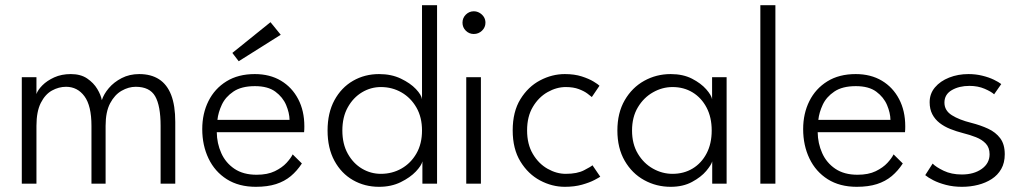

<svg xmlns="http://www.w3.org/2000/svg" viewBox="-20 -708 3945 740"><path d="M516.5 -422.5Q562 -422.5 593 -402.5Q624 -382.5 639.8 -341.8Q655.5 -301 655.5 -238V0H599V-223Q599 -300.5 578 -337Q557 -373.5 503 -373.5Q475.5 -373.5 448.8 -358.2Q422 -343 404.5 -310Q387 -277 387 -223V0H332.5V-223Q332.5 -300.5 305.5 -337Q278.5 -373.5 234.5 -373.5Q206.5 -373.5 180.2 -359Q154 -344.5 137.2 -311.2Q120.5 -278 120.5 -223V0H64V-410.5H120.5V-345.5Q125.5 -361 143.2 -379Q161 -397 189 -409.8Q217 -422.5 253 -422.5Q291 -422.5 316 -405.5Q341 -388.5 355 -365Q369 -341.5 372.5 -322Q380 -345.5 399.5 -368.5Q419 -391.5 449 -407Q479 -422.5 516.5 -422.5Z M815.5 -198.5Q816 -155.5 832.8 -118Q849.5 -80.5 883.5 -57.5Q917.5 -34.5 969 -34.5Q1011 -34.5 1039.2 -48.2Q1067.5 -62 1084.2 -80.2Q1101 -98.5 1108 -113L1143.5 -78Q1125 -49.5 1100.8 -29.2Q1076.5 -9 1043.8 1.5Q1011 12 966 12Q900.5 12 854.2 -17.2Q808 -46.5 783.8 -97Q759.5 -147.5 759.5 -210.5Q759.5 -270.5 783.5 -318.5Q807.5 -366.5 852.8 -394.5Q898 -422.5 962 -422.5Q1020 -422.5 1062.8 -397Q1105.5 -371.5 1129.2 -326.2Q1153 -281 1153 -221Q1153 -216.5 1152.8 -209.5Q1152.5 -202.5 1152 -198.5ZM1096 -246Q1095.5 -273 1082.8 -303.2Q1070 -333.5 1041.2 -354.8Q1012.5 -376 962.5 -376Q910.5 -376 879.8 -355.2Q849 -334.5 835 -304.5Q821 -274.5 818 -246ZM900 -472 875.5 -504 1022.5 -622.5 1062 -574Z M1441 12Q1385.5 12 1340.5 -13.8Q1295.5 -39.5 1269 -88.2Q1242.5 -137 1242.5 -205Q1242.5 -273 1269 -321.8Q1295.5 -370.5 1340.5 -396.5Q1385.5 -422.5 1441 -422.5Q1488.5 -422.5 1525 -405Q1561.5 -387.5 1583 -364.8Q1604.5 -342 1606.5 -325.5V-688H1664.5V0H1608V-86Q1604.5 -70 1582.8 -47Q1561 -24 1524.5 -6Q1488 12 1441 12ZM1448 -38Q1491.5 -38 1527.5 -58.5Q1563.5 -79 1585 -116.5Q1606.5 -154 1606.5 -205Q1606.5 -256 1585 -293.5Q1563.5 -331 1527.5 -351.8Q1491.5 -372.5 1448 -372.5Q1409 -372.5 1375.2 -352.2Q1341.5 -332 1320.5 -294.5Q1299.5 -257 1299.5 -205Q1299.5 -153 1320.5 -115.5Q1341.5 -78 1375.2 -58Q1409 -38 1448 -38Z M1777 0V-410.5H1833.5V0ZM1806 -577Q1788 -577 1775.2 -589.8Q1762.5 -602.5 1762.5 -620.5Q1762.5 -639 1775.5 -651.8Q1788.5 -664.5 1806 -664.5Q1818 -664.5 1828.2 -658.5Q1838.5 -652.5 1844.8 -642.8Q1851 -633 1851 -620.5Q1851 -602.5 1837.8 -589.8Q1824.5 -577 1806 -577Z M2160.5 -38Q2204.5 -38 2231 -51.8Q2257.5 -65.5 2263.5 -71L2293.5 -27Q2289.5 -24 2271 -14.2Q2252.5 -4.5 2223.2 3.8Q2194 12 2157 12Q2107.5 12 2061.5 -12.5Q2015.5 -37 1985.8 -85.5Q1956 -134 1956 -205.5Q1956 -277.5 1985.8 -325.8Q2015.5 -374 2061.5 -398.2Q2107.5 -422.5 2157 -422.5Q2194 -422.5 2222 -413.5Q2250 -404.5 2268 -393.5Q2286 -382.5 2290.5 -377.5L2261 -334Q2256.5 -338 2244.2 -347.2Q2232 -356.5 2211 -364.5Q2190 -372.5 2160.5 -372.5Q2125 -372.5 2090.5 -353Q2056 -333.5 2033.8 -296.2Q2011.5 -259 2011.5 -205.5Q2011.5 -152 2033.8 -114.5Q2056 -77 2090.5 -57.5Q2125 -38 2160.5 -38Z M2725 0V-86Q2721.5 -72.5 2701.8 -49Q2682 -25.5 2647.2 -6.8Q2612.5 12 2565 12Q2509.5 12 2462.8 -13.8Q2416 -39.5 2387.8 -88.2Q2359.5 -137 2359.5 -205Q2359.5 -273 2387.8 -321.8Q2416 -370.5 2462.8 -396.5Q2509.5 -422.5 2565 -422.5Q2612.5 -422.5 2647 -404.8Q2681.5 -387 2701.8 -364Q2722 -341 2724.5 -325.5V-410.5H2780.5V0ZM2416 -205Q2416 -153 2438.5 -115.5Q2461 -78 2496.8 -58Q2532.5 -38 2572 -38Q2615.5 -38 2649.5 -58.5Q2683.5 -79 2703.2 -116.5Q2723 -154 2723 -205Q2723 -256 2703.2 -293.5Q2683.5 -331 2649.5 -351.8Q2615.5 -372.5 2572 -372.5Q2532.5 -372.5 2496.8 -352.2Q2461 -332 2438.5 -294.5Q2416 -257 2416 -205Z M2968.5 0H2910.5V-688H2968.5Z M3131.5 -198.5Q3132 -155.5 3148.8 -118Q3165.5 -80.5 3199.5 -57.5Q3233.5 -34.5 3285 -34.5Q3327 -34.5 3355.2 -48.2Q3383.5 -62 3400.2 -80.2Q3417 -98.5 3424 -113L3459.5 -78Q3441 -49.5 3416.8 -29.2Q3392.5 -9 3359.8 1.5Q3327 12 3282 12Q3216.5 12 3170.2 -17.2Q3124 -46.5 3099.8 -97Q3075.5 -147.5 3075.5 -210.5Q3075.5 -270.5 3099.5 -318.5Q3123.5 -366.5 3168.8 -394.5Q3214 -422.5 3278 -422.5Q3336 -422.5 3378.8 -397Q3421.5 -371.5 3445.2 -326.2Q3469 -281 3469 -221Q3469 -216.5 3468.8 -209.5Q3468.5 -202.5 3468 -198.5ZM3412 -246Q3411.5 -273 3398.8 -303.2Q3386 -333.5 3357.2 -354.8Q3328.5 -376 3278.5 -376Q3226.5 -376 3195.8 -355.2Q3165 -334.5 3151 -304.5Q3137 -274.5 3134 -246Z M3712.5 -422.5Q3741 -422.5 3766.2 -416.2Q3791.5 -410 3810.5 -400.8Q3829.5 -391.5 3839 -384L3811.5 -344.5Q3801 -354.5 3775 -365.8Q3749 -377 3716.5 -377Q3676.5 -377 3648.2 -360.5Q3620 -344 3620 -312.5Q3620 -282 3648.5 -264Q3677 -246 3723.5 -234.5Q3759 -225.5 3788.2 -212Q3817.5 -198.5 3835 -175.2Q3852.5 -152 3852.5 -113.5Q3852.5 -80.5 3839 -56.8Q3825.5 -33 3802.2 -18Q3779 -3 3749.5 4.5Q3720 12 3687.5 12Q3654 12 3625.5 4.5Q3597 -3 3576.8 -13.5Q3556.5 -24 3546 -33L3574.5 -77.5Q3587.5 -64 3617.2 -49.8Q3647 -35.5 3687 -35.5Q3733.5 -35.5 3763.8 -57Q3794 -78.5 3794 -113.5Q3794 -139 3779.5 -154.5Q3765 -170 3741.5 -179.2Q3718 -188.5 3691.5 -195Q3666 -201.5 3642.8 -210.8Q3619.5 -220 3601.5 -234Q3583.5 -248 3573.2 -267.8Q3563 -287.5 3563 -314Q3563 -347 3583.5 -371.2Q3604 -395.5 3638.2 -409Q3672.5 -422.5 3712.5 -422.5Z"/></svg>

Font: League Spartan Thin Light
Style: Regular
Weight: 300
Version: Version 2.002